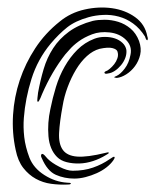

<svg xmlns="http://www.w3.org/2000/svg" viewBox="-20 -494 416 515"><path d="M148 -210Q152 -235 161.5 -260.5Q171 -286 184 -307.5Q197 -329 213 -343.5Q229 -358 247 -363Q270 -368 281.5 -365Q293 -362 295 -356Q298 -347 295 -338Q292 -329 286.5 -322Q281 -315 274.5 -309.5Q268 -304 264 -303Q259 -301 260.5 -298Q262 -295 270 -297Q279 -298 288 -304Q297 -310 304.5 -319Q312 -328 316 -338.5Q320 -349 319 -360Q317 -371 308.5 -379Q300 -387 288 -391Q276 -395 261 -395Q246 -395 233 -390Q207 -380 187.5 -360.5Q168 -341 153.5 -315.5Q139 -290 130 -260.5Q121 -231 115 -201Q107 -164 110 -128.5Q113 -93 133 -73Q143 -63 159 -59Q175 -55 193 -55.5Q211 -56 229.5 -62Q248 -68 264 -78Q268 -80 270.5 -82Q273 -84 271 -85Q270 -86 263 -84Q214 -72 187 -74Q160 -76 148.5 -92Q137 -108 138.5 -137.5Q140 -167 148 -210ZM160 -4Q128 -6 99 -24.5Q70 -43 59 -71Q48 -100 45 -126.5Q42 -153 44 -178Q48 -230 64.5 -282.5Q81 -335 116 -377Q138 -403 160 -420.5Q182 -438 218 -448Q236 -453 257 -454Q278 -455 298.5 -449.5Q319 -444 337 -431Q355 -418 369 -396Q372 -386 375 -386Q378 -389 375 -397Q369 -429 342.5 -448Q316 -467 280.5 -472Q245 -477 207 -468.5Q169 -460 140 -436Q101 -405 74.5 -364.5Q48 -324 33 -279Q18 -234 15 -186Q12 -138 22 -92Q28 -62 42.5 -43.5Q57 -25 76 -14.5Q95 -4 117 -1Q139 2 161 1Q167 1 168.5 0Q170 -1 170 -2Q170 -4 160 -4ZM82 -245Q82 -244 81.5 -240Q81 -236 80.5 -232Q80 -228 80 -224.5Q80 -221 82 -221Q84 -221 88.5 -231Q93 -241 93 -242Q119 -302 155 -348Q158 -351 167 -361.5Q176 -372 191 -383Q206 -394 227 -402Q248 -410 274 -407Q301 -404 318 -387Q335 -370 330 -347Q326 -325 314.5 -310Q303 -295 292 -290Q284 -287 287.5 -286Q291 -285 293 -285Q305 -286 318.5 -294.5Q332 -303 342 -316.5Q352 -330 356 -347Q360 -364 353 -384Q345 -405 330 -417.5Q315 -430 297 -435.5Q279 -441 260.5 -441Q242 -441 229 -438Q191 -428 165 -409Q139 -390 122.5 -364.5Q106 -339 97 -308.5Q88 -278 82 -245ZM284 -64Q288 -70 287.5 -72Q287 -74 285 -73.5Q283 -73 279.5 -70.5Q276 -68 274 -67Q254 -53 229.5 -44.5Q205 -36 175 -36Q160 -36 139.5 -46.5Q119 -57 108 -68Q104 -73 99.5 -77.5Q95 -82 92 -81Q88 -77 92 -70Q107 -35 130 -25Q153 -15 179 -15Q194 -15 209.5 -19Q225 -23 239.5 -29.5Q254 -36 265.5 -45Q277 -54 284 -64Z"/></svg>

Font: mr_AkronimG
Style: Regular
Weight: 400
Version: Version 1.002 April 14, 2020